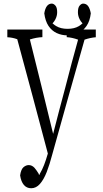

<svg xmlns="http://www.w3.org/2000/svg" viewBox="-20 -904 563 1048"><path d="M502.9 -742.7Q502.9 -726.6 502.9 -700.7Q472.2 -698.2 441.4 -687.5Q352.1 -373.5 264.6 -58.6Q251 -6.3 234.9 35.2Q218.8 76.2 198 99.9Q177.2 123.5 150.4 123.5Q125.5 123.5 110.1 105.2Q94.7 86.9 89.8 53.2Q94.7 20 108.4 8.5Q122.1 -2.9 136.7 -2.9Q154.3 -2.9 168 11.7Q177.2 22 190.4 43Q192.4 51.3 194.3 49.8Q196.3 51.3 198.2 43Q210 23.4 220.5 -3.4Q231 -30.3 241.2 -65.9Q158.7 -378.4 74.2 -689.9Q47.4 -699.7 20 -700.7Q20 -726.6 20 -742.7Q20 -742.7 211.4 -742.7Q211.4 -727.1 211.4 -701.2Q177.2 -699.7 143.1 -688.5Q206.5 -435.5 270 -173.3Q303.7 -305.7 336.9 -428.2Q371.1 -562.5 406.2 -687.5Q374.5 -699.2 344.2 -701.2Q344.2 -726.6 344.2 -742.7Q344.2 -742.7 502.9 -742.7ZM221.7 -831.1Q230.5 -884.3 262.7 -884.3Q272.5 -884.3 282.2 -873.8Q292 -863.3 292 -837.4Q292 -816.4 281.7 -797.4Q276.9 -788.1 270 -780.3Q270 -780.3 266.6 -776.9L270.5 -773.4Q278.3 -766.6 286.6 -761.7Q311.5 -746.6 348.6 -746.6Q385.7 -746.6 410.2 -761.2Q418.5 -766.1 426.8 -773.4Q426.8 -773.4 430.7 -776.9L427.2 -780.3Q420.4 -788.1 415.5 -797.4Q405.3 -816.4 405.3 -837.4Q405.3 -862.8 414.8 -873.5Q424.3 -884.3 433.6 -884.3Q451.2 -884.3 461.2 -870.4Q471.2 -856.4 475.6 -831.1Q470.7 -789.1 452.6 -762.7Q434.6 -736.3 408.2 -723.6Q381.8 -710.9 349.1 -710.9Q316.4 -710.9 289.3 -723.6Q262.2 -736.3 244.6 -762.7Q227.1 -789.1 221.7 -831.1Z"/></svg>

Font: Scarab Serif
Style: Light
Weight: 300
Designer: John Roberts
Foundry: Scarab
Version: 1.0